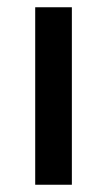

<svg xmlns="http://www.w3.org/2000/svg" viewBox="-20 -509 295 529"><path d="M77 -489H178V0H77Z"/></svg>

Font: Assistant SemiBold
Style: Regular
Weight: 600
Designer: Hebrew By Ben Nathan, Latin by Paul Hunt
Version: Version 2.001; ttfautohint (v1.6)